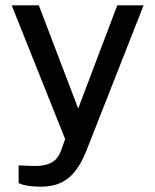

<svg xmlns="http://www.w3.org/2000/svg" viewBox="-20 -537 584 722"><path d="M133 165C206 165 262 137 304 32L520 -517H421L274 -129L126 -517H24L225 -14L209 31C199 55 182 90 103 87L50 85V151C50 151 70 165 133 165Z"/></svg>

Font: United Sans Medium
Style: Regular
Weight: 500
Designer: Pablo Impallari, Rodrigo Fuenzalida (Modified by Dan O. Williams)
Version: Version 1.000;PS 001.000;hotconv 1.0.88;makeotf.lib2.5.64775